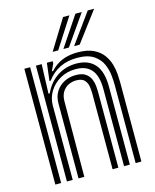

<svg xmlns="http://www.w3.org/2000/svg" viewBox="-119 -880 776 961"><g transform="rotate(-15 269.0 -400.0)"><path d="M463 0V-405.8Q463 -424.2 460.2 -453.9Q457.5 -483.5 444.5 -513.5Q431.5 -543.5 401 -564Q370.5 -584.5 315 -584.5Q265.5 -584.5 226.1 -565.4Q186.8 -546.2 159.2 -508.5H152.5L163.8 -600H193.5L194 -589L176.8 -552H183.2Q210.8 -582.5 245.8 -596.5Q280.8 -610.5 324.8 -610.5Q375.2 -610.5 407 -595.1Q438.8 -579.8 456.5 -555.4Q474.2 -531 481.9 -503.6Q489.5 -476.2 491.1 -451.8Q492.8 -427.2 492.8 -411.8V0ZM47 0V-600H77V0ZM167 0V-388Q167 -423.8 183.4 -449.5Q199.8 -475.2 227 -489.1Q254.2 -503 286.8 -503Q319.2 -503 337.1 -490.6Q355 -478.2 362.6 -460.1Q370.2 -442 371.9 -423.8Q373.5 -405.5 373.5 -393.8V0H343.5V-392Q343.5 -406.5 341 -426.5Q338.5 -446.5 325.8 -461.6Q313 -476.8 282.2 -476.8Q260.8 -476.8 241.6 -467.4Q222.5 -458 210.8 -439.1Q199 -420.2 198.8 -391.2L197 0ZM107 0V-600H136.8L131.5 -448.5H138.2Q162.8 -502.2 206.8 -530.4Q250.8 -558.5 305.8 -558Q367.2 -557.5 400.1 -520Q433 -482.5 433 -403.8V0H403V-399.8Q403 -467.8 375.6 -499.9Q348.2 -532 294.5 -532Q248.5 -532 212.9 -511.4Q177.2 -490.8 157.1 -457.4Q137 -424 137 -385.2V0ZM205.8 -645 301.2 -800H334.2L234.5 -645ZM317 -645 429.2 -800H462.2L345.8 -645ZM261.5 -645 365.2 -800H398.2L290 -645Z"/></g></svg>

Font: Big Shoulders Inline Text Thin Black
Style: Regular
Weight: 900
Version: Version 2.002